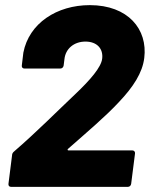

<svg xmlns="http://www.w3.org/2000/svg" viewBox="-20 -728 584 748"><path d="M245 -148C321 -215 391 -274 443 -330C500 -390 535 -445 542 -502C556 -614 479 -708 330 -708C201 -708 93 -637 71 -523L65 -473C64 -466 68 -461 75 -461H215C222 -461 227 -466 228 -473L231 -497C235 -538 268 -566 313 -566C358 -566 383 -538 378 -499C374 -466 332 -417 274 -362C203 -295 124 -215 35 -138C30 -134 27 -129 27 -123L13 -12C12 -5 16 0 23 0H478C485 0 490 -5 491 -12L506 -130C507 -137 502 -142 496 -142H247C243 -142 242 -145 245 -148Z"/></svg>

Font: Barlow ExtraBold
Style: Italic
Weight: 800
Italic angle: -7°
Designer: Jeremy Tribby
Foundry: Tribby Type
Version: Version 1.422;hotconv 1.0.109;makeotfexe 2.5.65596